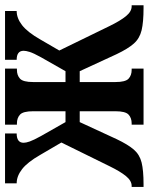

<svg xmlns="http://www.w3.org/2000/svg" viewBox="64 -640 576 743"><g transform="rotate(-90 351.5 -268.0)"><path d="M0 0V-46H4Q24 -46 42 -68Q60 -90 80 -131L172 -318L124 -400Q96 -449 69 -470Q42 -491 14 -491V-536H207V-491Q171 -491 171 -464Q171 -455 176 -440.5Q181 -426 197 -397L251 -302H293V-427Q293 -466 280 -478Q267 -490 246 -490H241V-536H458V-490H453Q432 -490 419 -478Q406 -466 406 -427V-302H448L502 -397Q518 -426 522.5 -440.5Q527 -455 527 -464Q527 -491 492 -491V-536H681V-491Q653 -491 626 -470Q599 -449 571 -400L528 -326L623 -131Q643 -90 661 -68Q679 -46 699 -46H703V0H692Q638 0 606.5 -7.5Q575 -15 555 -37.5Q535 -60 514 -104L448 -247H406V-109Q406 -70 419 -58Q432 -46 453 -46H458V0H241V-46H246Q267 -46 280 -58Q293 -70 293 -109V-247H251L185 -104Q164 -60 144.5 -37.5Q125 -15 94.5 -7.5Q64 0 11 0Z"/></g></svg>

Font: Noto Serif ExtraCondensed SemiBold
Style: Regular
Weight: 600
Width: 2
Designer: Monotype Design Team
Foundry: Monotype Imaging Inc.
Version: Version 2.015; ttfautohint (v1.8.4.7-5d5b)